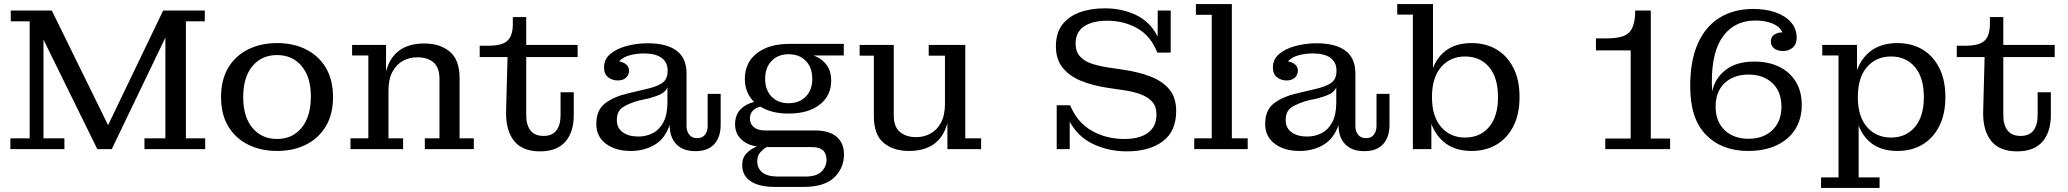

<svg xmlns="http://www.w3.org/2000/svg" viewBox="-20 -734 10177 945"><path d="M31 0V-53H126V-629H33V-682H235L512 -118L783 -682H988V-629H895V-53H990V0H691V-53H794V-549L530 0H459L194 -539V-53H297V0Z M1344 9Q1264 9 1201.5 -22Q1139 -53 1103.5 -112Q1068 -171 1068 -256Q1068 -342 1103.5 -401Q1139 -460 1201.5 -491Q1264 -522 1344 -522Q1424 -522 1486 -491Q1548 -460 1583.5 -401Q1619 -342 1619 -256Q1619 -171 1583.5 -112Q1548 -53 1486 -22Q1424 9 1344 9ZM1344 -50Q1419 -50 1464.5 -105Q1510 -160 1510 -260Q1510 -355 1464.5 -409Q1419 -463 1344 -463Q1268 -463 1222.5 -408.5Q1177 -354 1177 -256Q1177 -159 1222.5 -104.5Q1268 -50 1344 -50Z M1705 0V-53H1793V-461H1713V-513H1880V-382Q1916 -520 2069 -520Q2145 -520 2193.5 -480Q2242 -440 2242 -349V-53H2312V0H2071V-53H2143V-346Q2143 -402 2113.5 -427Q2084 -452 2033 -452Q1996 -452 1964 -435Q1932 -418 1912 -381.5Q1892 -345 1892 -287V-53H1964V0Z M2638 11Q2550 11 2509 -42Q2468 -95 2471 -189L2478 -453H2341V-509H2384Q2452 -509 2478 -534Q2504 -559 2504 -615V-650H2570V-513H2823V-453H2570V-167Q2570 -119 2591 -92Q2612 -65 2655 -65Q2698 -65 2718.5 -92Q2739 -119 2739 -167V-280H2804V-168Q2804 -84 2762.5 -36.5Q2721 11 2638 11Z M3085 9Q3009 9 2962 -26.5Q2915 -62 2915 -124Q2915 -193 2959 -226Q3003 -259 3073 -275L3162 -296Q3211 -307 3238.5 -325Q3266 -343 3266 -385V-387Q3266 -427 3236.5 -449Q3207 -471 3149 -471Q3113 -471 3079.5 -462Q3046 -453 3027 -432Q3049 -428 3062.5 -416.5Q3076 -405 3076 -385Q3075 -364 3060.5 -351Q3046 -338 3020 -338Q2994 -338 2973.5 -353.5Q2953 -369 2953 -402Q2953 -442 2983.5 -468Q3014 -494 3063.5 -507.5Q3113 -521 3169 -521Q3261 -521 3310 -484.5Q3359 -448 3359 -373V-114Q3359 -88 3372.5 -71Q3386 -54 3411 -54Q3437 -54 3450 -71Q3463 -88 3463 -114V-272H3527V-120Q3527 -59 3495.5 -24.5Q3464 10 3403 10Q3342 10 3309 -24Q3276 -58 3276 -119Q3253 -51 3201.5 -21Q3150 9 3085 9ZM3016 -143Q3016 -104 3045 -83Q3074 -62 3122 -62Q3160 -62 3192.5 -78.5Q3225 -95 3245 -132Q3265 -169 3265 -230V-304Q3255 -282 3233 -271Q3211 -260 3174 -250L3124 -239Q3077 -226 3046.5 -207Q3016 -188 3016 -143Z M3795 186Q3717 186 3675 158.5Q3633 131 3633 78Q3633 43 3654.5 20.5Q3676 -2 3706 -13Q3657 -20 3627.5 -49Q3598 -78 3598 -122Q3598 -168 3624.5 -195.5Q3651 -223 3692 -232Q3646 -277 3646 -346Q3646 -426 3705.5 -472Q3765 -518 3864 -518H4133V-461H3983Q4019 -450 4045 -419Q4071 -388 4071 -336Q4071 -264 4015 -219.5Q3959 -175 3861 -175Q3778 -175 3723 -209Q3699 -204 3685 -189Q3671 -174 3671 -150Q3671 -124 3690.5 -108Q3710 -92 3744 -92H3991Q4062 -92 4098 -60.5Q4134 -29 4134 25Q4134 94 4085.5 140Q4037 186 3934 186ZM3861 -226Q3914 -226 3946 -258.5Q3978 -291 3978 -346Q3978 -401 3946.5 -434Q3915 -467 3861 -467Q3809 -467 3777.5 -434Q3746 -401 3746 -346Q3746 -291 3777.5 -258.5Q3809 -226 3861 -226ZM3810 135H3943Q3999 135 4023.5 110.5Q4048 86 4048 53Q4048 -10 3977 -10H3753Q3737 -1 3722 16Q3707 33 3707 58Q3707 95 3732.5 115Q3758 135 3810 135Z M4453 9Q4377 9 4329 -31Q4281 -71 4281 -162V-460H4211V-513H4379V-165Q4379 -110 4409.5 -84.5Q4440 -59 4489 -59Q4527 -59 4559 -76Q4591 -93 4611 -129.5Q4631 -166 4631 -224V-460H4551V-513H4731V-53H4809V0H4643V-129Q4607 9 4453 9Z M5181 0V-216H5247Q5282 -131 5353.5 -90.5Q5425 -50 5514 -50Q5590 -50 5631 -81Q5672 -112 5672 -170Q5672 -211 5650 -234.5Q5628 -258 5591.5 -271Q5555 -284 5511 -290L5430 -302Q5358 -313 5301 -336Q5244 -359 5210.5 -400.5Q5177 -442 5177 -506Q5177 -571 5208 -612Q5239 -653 5293.5 -673Q5348 -693 5418 -693Q5501 -693 5570.5 -660.5Q5640 -628 5678 -554V-682H5742V-475H5676Q5645 -556 5579 -594Q5513 -632 5430 -632Q5357 -632 5315.5 -604Q5274 -576 5274 -520Q5274 -481 5294.5 -457.5Q5315 -434 5349.5 -422Q5384 -410 5427 -403L5508 -391Q5584 -380 5642.5 -357.5Q5701 -335 5735 -294.5Q5769 -254 5769 -188Q5769 -88 5703 -38.5Q5637 11 5526 11Q5437 11 5361.5 -24.5Q5286 -60 5245 -135V0Z M5858 0V-53H5944V-661H5866V-714H6043V-53H6121V0Z M6377 9Q6301 9 6254 -26.5Q6207 -62 6207 -124Q6207 -193 6251 -226Q6295 -259 6365 -275L6454 -296Q6503 -307 6530.5 -325Q6558 -343 6558 -385V-387Q6558 -427 6528.5 -449Q6499 -471 6441 -471Q6405 -471 6371.5 -462Q6338 -453 6319 -432Q6341 -428 6354.5 -416.5Q6368 -405 6368 -385Q6367 -364 6352.5 -351Q6338 -338 6312 -338Q6286 -338 6265.5 -353.5Q6245 -369 6245 -402Q6245 -442 6275.5 -468Q6306 -494 6355.5 -507.5Q6405 -521 6461 -521Q6553 -521 6602 -484.5Q6651 -448 6651 -373V-114Q6651 -88 6664.5 -71Q6678 -54 6703 -54Q6729 -54 6742 -71Q6755 -88 6755 -114V-272H6819V-120Q6819 -59 6787.5 -24.5Q6756 10 6695 10Q6634 10 6601 -24Q6568 -58 6568 -119Q6545 -51 6493.5 -21Q6442 9 6377 9ZM6308 -143Q6308 -104 6337 -83Q6366 -62 6414 -62Q6452 -62 6484.5 -78.5Q6517 -95 6537 -132Q6557 -169 6557 -230V-304Q6547 -282 6525 -271Q6503 -260 6466 -250L6416 -239Q6369 -226 6338.5 -207Q6308 -188 6308 -143Z M6934 0V-662H6857V-714H7033V-399Q7056 -458 7103.5 -490Q7151 -522 7224 -522Q7293 -522 7346 -490.5Q7399 -459 7429 -399.5Q7459 -340 7459 -256Q7459 -173 7429 -113.5Q7399 -54 7346 -22.5Q7293 9 7223 9Q7148 9 7098.5 -26Q7049 -61 7025 -124V0ZM7191 -57Q7265 -57 7309 -109Q7353 -161 7353 -256Q7353 -352 7309 -404Q7265 -456 7191 -456Q7118 -456 7073 -404Q7028 -352 7028 -256Q7028 -161 7073 -109Q7118 -57 7191 -57Z M7881 0V-52H8006V-486H7835V-545H7886Q7941 -545 7970.5 -556.5Q8000 -568 8012.5 -594Q8025 -620 8028 -662V-682H8105V-52H8200V0Z M8299 -312Q8299 -435 8336.5 -519.5Q8374 -604 8444 -647Q8514 -690 8609 -690Q8670 -690 8718 -673.5Q8766 -657 8794.5 -625Q8823 -593 8823 -548Q8823 -517 8804 -500Q8785 -483 8756 -483Q8729 -483 8712.5 -495.5Q8696 -508 8696 -529Q8696 -552 8712 -563Q8728 -574 8753 -575Q8738 -605 8702 -619Q8666 -633 8621 -633Q8511 -633 8454 -545.5Q8397 -458 8407 -283Q8420 -348 8473 -389.5Q8526 -431 8615 -431Q8683 -431 8735.5 -406Q8788 -381 8818 -333Q8848 -285 8848 -217Q8848 -149 8816 -98Q8784 -47 8724.5 -19Q8665 9 8584 9Q8454 9 8376 -71Q8298 -151 8299 -312ZM8586 -51Q8659 -51 8703.5 -93.5Q8748 -136 8748 -209Q8748 -283 8703.5 -325Q8659 -367 8586 -367Q8513 -367 8468.5 -325Q8424 -283 8424 -209Q8424 -136 8468.5 -93.5Q8513 -51 8586 -51Z M8943 191V139H9029V-461H8949V-513H9120V-389Q9144 -453 9194 -487.5Q9244 -522 9319 -522Q9389 -522 9442 -490.5Q9495 -459 9525 -399.5Q9555 -340 9555 -256Q9555 -173 9525 -113.5Q9495 -54 9442 -22.5Q9389 9 9320 9Q9246 9 9198.5 -23.5Q9151 -56 9128 -116V139H9231V191ZM9288 -57Q9361 -57 9405 -109Q9449 -161 9449 -256Q9449 -352 9405 -404Q9361 -456 9288 -456Q9214 -456 9169 -404Q9124 -352 9124 -256Q9124 -161 9169 -109Q9214 -57 9288 -57Z M9908 11Q9820 11 9779 -42Q9738 -95 9741 -189L9748 -453H9611V-509H9654Q9722 -509 9748 -534Q9774 -559 9774 -615V-650H9840V-513H10093V-453H9840V-167Q9840 -119 9861 -92Q9882 -65 9925 -65Q9968 -65 9988.5 -92Q10009 -119 10009 -167V-280H10074V-168Q10074 -84 10032.5 -36.5Q9991 11 9908 11Z"/></svg>

Font: Montagu Slab 16pt
Style: Regular
Weight: 400
Designer: Florian Karsten
Foundry: Florian Karsten
Version: Version 1.000; ttfautohint (v1.8.3)